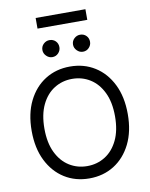

<svg xmlns="http://www.w3.org/2000/svg" viewBox="-113 -1172 987 1263"><g transform="rotate(-10 380.5 -540.5)"><path d="M546.9 -1019.9H214.5V-1090.9H546.9ZM278.4 -818.2Q256 -818.2 238.8 -835.4Q221.6 -852.6 221.6 -875Q221.6 -899.5 238.8 -915.7Q256 -931.8 278.4 -931.8Q302.9 -931.8 319.1 -915.7Q335.2 -899.5 335.2 -875Q335.2 -852.6 319.1 -835.4Q302.9 -818.2 278.4 -818.2ZM483 -818.2Q460.6 -818.2 443.4 -835.4Q426.1 -852.6 426.1 -875Q426.1 -899.5 443.4 -915.7Q460.6 -931.8 483 -931.8Q507.5 -931.8 523.6 -915.7Q539.8 -899.5 539.8 -875Q539.8 -852.6 523.6 -835.4Q507.5 -818.2 483 -818.2ZM380.7 9.9Q287.6 9.9 215.2 -35.5Q142.8 -81 101.2 -164.8Q59.7 -248.6 59.7 -363.6Q59.7 -478.7 101.2 -562.5Q142.8 -646.3 215.2 -691.8Q287.6 -737.2 380.7 -737.2Q473.7 -737.2 546.2 -691.8Q618.6 -646.3 660.2 -562.5Q701.7 -478.7 701.7 -363.6Q701.7 -248.6 660.2 -164.8Q618.6 -81 546.2 -35.5Q473.7 9.9 380.7 9.9ZM380.7 -72.4Q446.7 -72.4 500.2 -105.8Q553.6 -139.2 585 -204.2Q616.5 -269.2 616.5 -363.6Q616.5 -458.1 585 -523.1Q553.6 -588.1 500.2 -621.4Q446.7 -654.8 380.7 -654.8Q314.6 -654.8 261.2 -621.4Q207.7 -588.1 176.3 -523.1Q144.9 -458.1 144.9 -363.6Q144.9 -269.2 176.3 -204.2Q207.7 -139.2 261.2 -105.8Q314.6 -72.4 380.7 -72.4Z"/></g></svg>

Font: Linik Sans
Style: Regular
Weight: 400
Designer: Rasmus Andersson (font), Marc Monis (original base), Kil Hyung-jin (Pretendard portions), Cristiano Sobral (main changes
Foundry: rsms
Version: Version 3.018;May 31, 2022;FontCreator 14.0.0.2814 64-bit; t